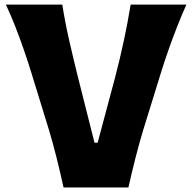

<svg xmlns="http://www.w3.org/2000/svg" viewBox="-20 -821 843 841"><path d="M258.3 0Q245.1 -60.5 228.3 -128.2Q211.4 -195.8 193.8 -253.9L116.7 -504.4Q103.5 -547.4 85.9 -598.6Q68.4 -649.9 47.9 -702.4Q27.3 -754.9 5.9 -800.8H252.9Q264.6 -725.1 283.9 -640.6Q303.2 -556.2 321.8 -481.9L394 -195.8H407.7L484.4 -482.9Q504.4 -559.1 522.2 -641.8Q540 -724.6 552.2 -800.8H796.4Q775.9 -755.4 755.6 -703.6Q735.4 -651.9 717.5 -600.8Q699.7 -549.8 686 -505.9L607.9 -253.4Q589.8 -194.3 573 -127.7Q556.2 -61 542.5 0Z"/></svg>

Font: Pinar DS2-Bold
Style: Regular
Weight: 700
Designer: Amin Abedi
Version: Version 2.000